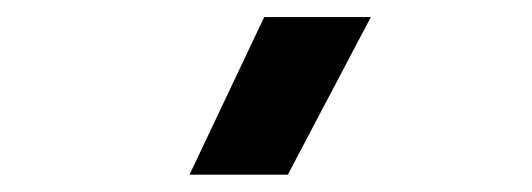

<svg xmlns="http://www.w3.org/2000/svg" viewBox="-20 -815 626 226"><path d="M203.1 -609.4H318.8L416.5 -794.9H291Z"/></svg>

Font: Cascadia Code PL SemiBold
Style: Regular
Weight: 600
Monospace: yes
Designer: Aaron Bell
Foundry: Saja Typeworks
Version: Version 2404.023